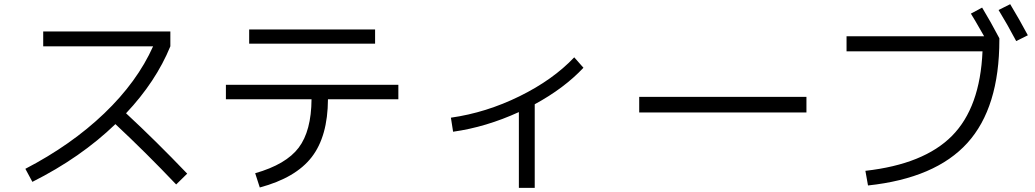

<svg xmlns="http://www.w3.org/2000/svg" viewBox="-20 -870 5040 935"><path d="M190.4 -644.5V-716.8H809.6V-644.5Q739.3 -472.7 593.8 -318.4Q738.3 -184.6 891.6 -24.4L837.9 28.3Q691.4 -126 542 -265.6Q373 -102.5 137.7 15.6L103.5 -47.9Q327.1 -164.1 487.8 -317.9Q648.4 -471.7 725.6 -644.5Z M1193.4 -657.2V-726.6H1806.6V-657.2ZM1080.1 -457H1919.9V-386.7H1577.1Q1576.2 -206.1 1498 -105Q1419.9 -3.9 1245.1 43L1222.7 -26.4Q1373 -69.3 1434.6 -150.9Q1496.1 -232.4 1497.1 -386.7H1080.1Z M2175.8 -296.9Q2347.7 -321.3 2510.3 -401.4Q2672.9 -481.4 2776.4 -590.8L2821.3 -540Q2726.6 -439.5 2584 -362.3V44.9H2506.8V-324.2Q2346.7 -251 2186.5 -228.5Z M3092.8 -322.3V-398.4H3907.2V-322.3Z M4842.8 -821.3 4899.4 -849.6Q4944.3 -775.4 4985.4 -698.2L4928.7 -669.9Q4884.8 -752.9 4842.8 -821.3ZM4764.6 -620.1H4102.5V-693.4H4772.5Q4720.7 -784.2 4708 -803.7L4762.7 -833Q4803.7 -765.6 4846.7 -683.6V-676.8Q4846.7 -345.7 4690.9 -173.8Q4535.2 -2 4207 33.2L4194.3 -38.1Q4479.5 -70.3 4616.2 -208.5Q4752.9 -346.7 4764.6 -620.1Z"/></svg>

Font: Mgen+ 1c regular
Style: Regular
Weight: 400
Designer: [Source Han Sans]
Ryoko NISHIZUKA  (kana & ideographs); Paul D. Hunt (Latin, Greek & Cyrillic); Wenlong ZHANG  (bopomofo
Version: Version 1.059.20150602